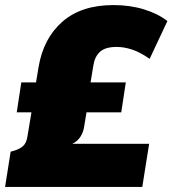

<svg xmlns="http://www.w3.org/2000/svg" viewBox="-24 -737 680 757"><path d="M-4 0 18 -139Q48 -146 64 -158.5Q80 -171 84 -198L100 -294H42L60 -412H118L128 -472Q147 -586 222 -651.5Q297 -717 423 -717Q489 -717 544 -700Q599 -683 636 -654L566 -505Q529 -531 497 -541.5Q465 -552 436 -552Q391 -552 370 -532.5Q349 -513 344 -478L333 -412H472L454 -294H317L308 -239Q305 -217 293.5 -198.5Q282 -180 261 -170H564L537 0Z"/></svg>

Font: Winston Black
Style: Italic
Weight: 900
Italic angle: -9°
Designer: Original fonts by Vernon Adams / Changes by Cristiano Sobral
Foundry: VOriginal fonts by Vernon Adams / Changes by Cristiano Sobral
Version: Version 2.503;July 17, 2020;FontCreator 13.0.0.2655 64-bit